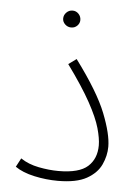

<svg xmlns="http://www.w3.org/2000/svg" viewBox="-48 -658 512 701"><g transform="rotate(5 208.0 -307.0)"><path d="M33 -33 50 -65Q78 -46 116.5 -38.5Q155 -31 189 -31Q265 -31 296.5 -59.5Q328 -88 328 -137Q328 -162 317.5 -199.5Q307 -237 277 -291.5Q247 -346 191 -423L220 -444Q304 -331 333.5 -256Q363 -181 363 -135Q363 -102 348 -69.5Q333 -37 295.5 -16Q258 5 190 5Q147 5 103.5 -4.5Q60 -14 33 -33ZM190 -557Q177 -557 167.5 -566Q158 -575 158 -587Q158 -600 167.5 -609.5Q177 -619 190 -619Q203 -619 212 -609.5Q221 -600 221 -587Q221 -575 212 -566Q203 -557 190 -557Z"/></g></svg>

Font: Noto Sans Arabic UI XLt
Style: Regular
Weight: 200
Designer: Monotype Design Team, Nadine Chahine and Nizar Qandah
Foundry: Monotype Imaging Inc.
Version: Version 2.010; ttfautohint (v1.8.4.7-5d5b)